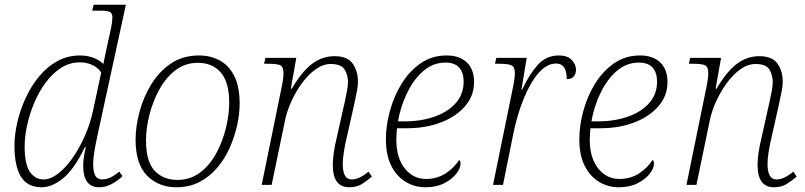

<svg xmlns="http://www.w3.org/2000/svg" viewBox="-20 -780 3394 810"><path d="M155 10Q96 10 68.5 -34.5Q41 -79 41 -165Q41 -212 53 -264Q65 -316 88 -366Q111 -416 144.5 -457Q178 -498 221.5 -522Q265 -546 318 -546Q348 -546 373.5 -536.5Q399 -527 416 -510Q420 -530 424.5 -551Q429 -572 433 -591L446 -650Q450 -668 452 -682.5Q454 -697 454 -707Q454 -723 444.5 -729Q435 -735 407 -735H369L375 -760H511L390 -203Q384 -176 378.5 -143.5Q373 -111 373 -87Q373 -57 381.5 -40Q390 -23 412 -23Q444 -23 483 -56L497 -37Q476 -17 451 -3.5Q426 10 398 10Q331 10 331 -81Q331 -98 334 -118Q337 -138 342 -159H338Q293 -66 246.5 -28Q200 10 155 10ZM164 -23Q193 -23 224.5 -47Q256 -71 285 -112Q314 -153 337 -204.5Q360 -256 372 -311L407 -474Q393 -495 369 -506Q345 -517 318 -517Q273 -517 236.5 -493Q200 -469 171.5 -430Q143 -391 123.5 -344Q104 -297 94 -250Q84 -203 84 -163Q84 -86 106.5 -54.5Q129 -23 164 -23Z M724 10Q649 10 600.5 -39Q552 -88 552 -191Q552 -246 568.5 -308Q585 -370 618 -424Q651 -478 701 -512Q751 -546 820 -546Q867 -546 906 -525.5Q945 -505 968 -460Q991 -415 991 -342Q991 -300 980.5 -252Q970 -204 949.5 -157.5Q929 -111 897 -73Q865 -35 822 -12.5Q779 10 724 10ZM728 -21Q783 -21 824.5 -52.5Q866 -84 893 -134.5Q920 -185 933.5 -241.5Q947 -298 947 -347Q947 -433 911.5 -474Q876 -515 815 -515Q761 -515 720.5 -484Q680 -453 652.5 -403Q625 -353 610.5 -296Q596 -239 596 -188Q596 -98 632.5 -59.5Q669 -21 728 -21Z M1453 10Q1384 10 1384 -84Q1384 -108 1388.5 -138.5Q1393 -169 1402 -205L1429 -326Q1431 -334 1435.5 -354.5Q1440 -375 1444 -397Q1448 -419 1448 -435Q1448 -463 1434 -486.5Q1420 -510 1375 -510Q1343 -510 1312 -488Q1281 -466 1254.5 -430Q1228 -394 1208.5 -351Q1189 -308 1181 -265L1126 0H1084L1171 -426Q1173 -436 1174.5 -448.5Q1176 -461 1176 -472Q1176 -497 1163.5 -504Q1151 -511 1113 -511H1094L1100 -536H1230L1207 -406H1211Q1254 -479 1297 -511Q1340 -543 1391 -543Q1446 -543 1468 -511.5Q1490 -480 1490 -437Q1490 -414 1483.5 -384.5Q1477 -355 1472 -330L1443 -201Q1436 -172 1431 -141.5Q1426 -111 1426 -87Q1426 -57 1435 -40Q1444 -23 1465 -23Q1495 -23 1535 -56L1549 -35Q1527 -16 1505.5 -3Q1484 10 1453 10Z M1775 10Q1729 10 1691 -13Q1653 -36 1630.5 -81Q1608 -126 1608 -192Q1608 -249 1624.5 -310.5Q1641 -372 1673.5 -425.5Q1706 -479 1754 -512.5Q1802 -546 1864 -546Q1919 -546 1949.5 -516.5Q1980 -487 1980 -434Q1980 -376 1942 -332Q1904 -288 1840 -263.5Q1776 -239 1698 -239H1655Q1654 -232 1653 -217.5Q1652 -203 1652 -191Q1652 -114 1687.5 -69.5Q1723 -25 1777 -25Q1824 -25 1860 -48.5Q1896 -72 1917 -105Q1923 -101 1923 -90Q1923 -70 1905 -47Q1887 -24 1854 -7Q1821 10 1775 10ZM1687 -268Q1757 -268 1813.5 -288Q1870 -308 1903 -345.5Q1936 -383 1936 -436Q1936 -473 1917.5 -494.5Q1899 -516 1859 -516Q1807 -516 1766 -480.5Q1725 -445 1697.5 -388Q1670 -331 1659 -268Z M2147 -426Q2149 -436 2150.5 -448.5Q2152 -461 2152 -472Q2152 -497 2138.5 -504Q2125 -511 2087 -511H2068L2074 -536H2202L2180 -402H2183Q2211 -463 2247 -504.5Q2283 -546 2338 -546Q2375 -546 2392.5 -526.5Q2410 -507 2410 -486Q2410 -468 2400 -457Q2390 -446 2371 -446Q2371 -512 2326 -512Q2287 -512 2252.5 -472.5Q2218 -433 2190.5 -366.5Q2163 -300 2146 -218L2102 0H2060Z M2591 10Q2545 10 2507 -13Q2469 -36 2446.5 -81Q2424 -126 2424 -192Q2424 -249 2440.5 -310.5Q2457 -372 2489.5 -425.5Q2522 -479 2570 -512.5Q2618 -546 2680 -546Q2735 -546 2765.5 -516.5Q2796 -487 2796 -434Q2796 -376 2758 -332Q2720 -288 2656 -263.5Q2592 -239 2514 -239H2471Q2470 -232 2469 -217.5Q2468 -203 2468 -191Q2468 -114 2503.5 -69.5Q2539 -25 2593 -25Q2640 -25 2676 -48.5Q2712 -72 2733 -105Q2739 -101 2739 -90Q2739 -70 2721 -47Q2703 -24 2670 -7Q2637 10 2591 10ZM2503 -268Q2573 -268 2629.5 -288Q2686 -308 2719 -345.5Q2752 -383 2752 -436Q2752 -473 2733.5 -494.5Q2715 -516 2675 -516Q2623 -516 2582 -480.5Q2541 -445 2513.5 -388Q2486 -331 2475 -268Z M3245 10Q3176 10 3176 -84Q3176 -108 3180.5 -138.5Q3185 -169 3194 -205L3221 -326Q3223 -334 3227.5 -354.5Q3232 -375 3236 -397Q3240 -419 3240 -435Q3240 -463 3226 -486.5Q3212 -510 3167 -510Q3135 -510 3104 -488Q3073 -466 3046.5 -430Q3020 -394 3000.5 -351Q2981 -308 2973 -265L2918 0H2876L2963 -426Q2965 -436 2966.5 -448.5Q2968 -461 2968 -472Q2968 -497 2955.5 -504Q2943 -511 2905 -511H2886L2892 -536H3022L2999 -406H3003Q3046 -479 3089 -511Q3132 -543 3183 -543Q3238 -543 3260 -511.5Q3282 -480 3282 -437Q3282 -414 3275.5 -384.5Q3269 -355 3264 -330L3235 -201Q3228 -172 3223 -141.5Q3218 -111 3218 -87Q3218 -57 3227 -40Q3236 -23 3257 -23Q3287 -23 3327 -56L3341 -35Q3319 -16 3297.5 -3Q3276 10 3245 10Z"/></svg>

Font: Noto Serif ExtraLight
Style: Italic
Weight: 200
Italic angle: -12°
Designer: Monotype Design Team
Foundry: Monotype Imaging Inc.
Version: Version 2.014; ttfautohint (v1.8.4.7-5d5b)